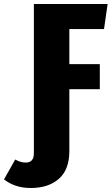

<svg xmlns="http://www.w3.org/2000/svg" viewBox="-132 -715 557 958"><path d="M214 -570V-395H366V-270H214V39Q214 131 162 177Q110 223 22 223Q-58 223 -112 180L-56 81Q-41 89 -29.5 92.5Q-18 96 -3 96Q37 96 37 50V-695H405L387 -570Z"/></svg>

Font: Fira Sans Compressed ExtraBold
Style: Regular
Weight: 800
Width: 1
Designer: bBox Type GmbH & Carrois Corporate GbR & Edenspiekermann AG
Foundry: bBox Type GmbH & Carrois Corporate GbR & Edenspiekermann AG
Version: Version 4.301